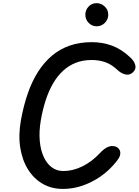

<svg xmlns="http://www.w3.org/2000/svg" viewBox="-20 -1196 878 1216"><path d="M378 0.5Q307.5 0.5 251.5 -31.2Q195.5 -63 158.5 -121.2Q121.5 -179.5 108.5 -259.2Q95.5 -339 112.5 -435Q129 -526 155.5 -602.8Q182 -679.5 220 -739.8Q258 -800 308 -842.5Q358 -885 421.2 -907Q484.5 -929 561.5 -929Q628.5 -929 688.5 -907.2Q748.5 -885.5 805 -832.5Q828.5 -811.5 836.2 -785.8Q844 -760 823.5 -739.5Q803 -719 777 -724Q751 -729 727 -750Q690 -786 650 -801Q610 -816 560.5 -816Q505 -816 459.8 -798.2Q414.5 -780.5 378.8 -747.2Q343 -714 315.8 -667Q288.5 -620 269.5 -561.5Q250.5 -503 238.5 -434.5Q226.5 -363 231.8 -304.2Q237 -245.5 256.8 -202.5Q276.5 -159.5 308 -136.2Q339.5 -113 379.5 -113Q443.5 -113 503.5 -143.2Q563.5 -173.5 611 -224.5Q636 -251 654.8 -261Q673.5 -271 690 -271Q715 -271 728.2 -258.2Q741.5 -245.5 742 -227.5Q742 -210.5 732 -193.8Q722 -177 695.5 -147.5Q633.5 -79.5 549.5 -39.5Q465.5 0.5 378 0.5ZM591.5 -1029.5Q563 -1029.5 541.8 -1050.8Q520.5 -1072 520.5 -1103Q520.5 -1132.5 540.8 -1154.2Q561 -1176 591.5 -1176Q620.5 -1176 643 -1155.2Q665.5 -1134.5 665.5 -1103Q665.5 -1072.5 644 -1051Q622.5 -1029.5 591.5 -1029.5Z"/></svg>

Font: Edu AU VIC WA NT Pre SemiBold
Style: Regular
Weight: 600
Designer: Tina and Corey Anderson, Eben Sorkin, Mirko Velimirovic
Foundry: Google for Education
Version: Version 1.001